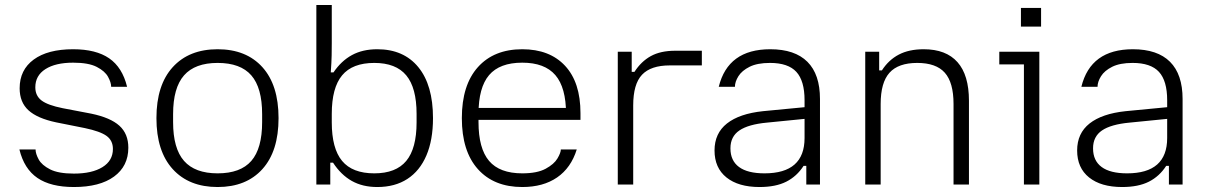

<svg xmlns="http://www.w3.org/2000/svg" viewBox="-20 -742 4863 772"><path d="M277 10Q184 10 130.5 -26.5Q77 -63 58 -141H123Q123 -124 135.5 -101Q148 -78 181.5 -61Q215 -44 277 -44Q350 -44 392 -70Q434 -96 434 -143Q434 -177 408.5 -195.5Q383 -214 321 -227L206 -250Q130 -266 94.5 -298.5Q59 -331 59 -387Q59 -461 115.5 -502.5Q172 -544 274 -544Q366 -544 419 -507.5Q472 -471 491 -393H427Q427 -410 414.5 -433Q402 -456 369 -473Q336 -490 274 -490Q203 -490 162.5 -464Q122 -438 122 -391Q122 -357 147 -338Q172 -319 232 -307L347 -285Q424 -269 460 -236.5Q496 -204 496 -148Q496 -74 438.5 -32Q381 10 277 10Z M855 10Q740 10 674.5 -62Q609 -134 609 -267Q609 -400 674.5 -472Q740 -544 855 -544Q970 -544 1035 -472Q1100 -400 1100 -267Q1100 -134 1035 -62Q970 10 855 10ZM855 -45Q947 -45 990.5 -95Q1034 -145 1034 -251V-283Q1034 -389 990.5 -439Q947 -489 855 -489Q764 -489 720 -439Q676 -389 676 -283V-251Q676 -145 720 -95Q764 -45 855 -45Z M1497 10Q1438 10 1394.5 -14.5Q1351 -39 1319 -88H1308V0H1252V-722H1314V-569Q1314 -546 1313.5 -519Q1313 -492 1310 -451H1321Q1352 -497 1395 -520.5Q1438 -544 1497 -544Q1603 -544 1662 -472Q1721 -400 1721 -267Q1721 -179 1694.5 -117Q1668 -55 1618 -22.5Q1568 10 1497 10ZM1485 -45Q1572 -45 1613.5 -95Q1655 -145 1655 -250V-284Q1655 -389 1613.5 -439Q1572 -489 1485 -489Q1397 -489 1355.5 -439Q1314 -389 1314 -284V-250Q1314 -145 1355.5 -95Q1397 -45 1485 -45Z M2080 10Q1966 10 1901.5 -62Q1837 -134 1837 -267Q1837 -400 1901.5 -472Q1966 -544 2080 -544Q2190 -544 2252 -477.5Q2314 -411 2314 -287V-260H1881V-308H2284L2256 -271V-284Q2256 -390 2213 -440Q2170 -490 2080 -490Q1989 -490 1946.5 -440Q1904 -390 1904 -284V-251Q1904 -145 1946.5 -95Q1989 -45 2080 -45Q2140 -45 2174 -63.5Q2208 -82 2221.5 -105Q2235 -128 2235 -141H2299Q2276 -67 2220 -28.5Q2164 10 2080 10Z M2464 0V-534H2520V-453H2531Q2558 -495 2597 -516.5Q2636 -538 2695 -538H2802V-479H2673Q2597 -479 2561.5 -441.5Q2526 -404 2526 -318V0Z M3034 10Q2949 10 2901 -28.5Q2853 -67 2853 -137Q2853 -206 2903 -245.5Q2953 -285 3048 -295L3215 -311V-264L3064 -249Q2989 -242 2953 -217.5Q2917 -193 2917 -146V-145Q2917 -96 2951.5 -70.5Q2986 -45 3054 -45Q3215 -45 3215 -187V-277V-289V-339Q3215 -417 3182 -453Q3149 -489 3076 -489Q3025 -489 2994 -473.5Q2963 -458 2949 -435.5Q2935 -413 2935 -393H2870Q2907 -544 3077 -544Q3176 -544 3226.5 -493.5Q3277 -443 3277 -344V0H3222V-75H3211Q3184 -33 3141.5 -11.5Q3099 10 3034 10Z M3459 0V-534H3515V-459H3526Q3553 -501 3594 -522.5Q3635 -544 3694 -544Q3784 -544 3830 -492Q3876 -440 3876 -337V0H3814V-324Q3814 -410 3779 -449.5Q3744 -489 3668 -489Q3592 -489 3556.5 -449.5Q3521 -410 3521 -324V0Z M4097 0V-483H3998V-534H4159V0ZM4085 -635V-710H4166V-635Z M4492 10Q4407 10 4359 -28.5Q4311 -67 4311 -137Q4311 -206 4361 -245.5Q4411 -285 4506 -295L4673 -311V-264L4522 -249Q4447 -242 4411 -217.5Q4375 -193 4375 -146V-145Q4375 -96 4409.5 -70.5Q4444 -45 4512 -45Q4673 -45 4673 -187V-277V-289V-339Q4673 -417 4640 -453Q4607 -489 4534 -489Q4483 -489 4452 -473.5Q4421 -458 4407 -435.5Q4393 -413 4393 -393H4328Q4365 -544 4535 -544Q4634 -544 4684.5 -493.5Q4735 -443 4735 -344V0H4680V-75H4669Q4642 -33 4599.5 -11.5Q4557 10 4492 10Z"/></svg>

Font: Mozilla Text ExtraLight
Style: Regular
Weight: 200
Designer: Studio DRAMA
Foundry: Studio DRAMA
Version: Version 1.000